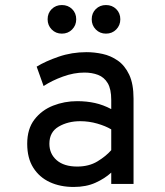

<svg xmlns="http://www.w3.org/2000/svg" viewBox="-20 -730 656 762"><path d="M272.5 12Q219 12 177.5 -7.2Q136 -26.5 112 -64.5Q88 -102.5 88 -159.5Q88 -218.5 116.8 -255.8Q145.5 -293 190.8 -310.8Q236 -328.5 286 -328.5Q324 -328.5 356.8 -321.2Q389.5 -314 421.5 -297V-333.5Q421.5 -376.5 407.5 -400Q393.5 -423.5 369.2 -432.8Q345 -442 315 -442Q273.5 -442 230 -426.2Q186.5 -410.5 153 -388.5L125.5 -465.5Q160.5 -487 212.8 -505Q265 -523 323.5 -523Q354.5 -523 387 -516Q419.5 -509 447.5 -489.5Q475.5 -470 492.8 -433.5Q510 -397 510 -338.5V0H421.5V-45Q396 -21.5 359 -4.8Q322 12 272.5 12ZM286.5 -69Q333 -69 366.8 -89.5Q400.5 -110 421.5 -134V-216.5Q399 -230 366 -239.5Q333 -249 298.5 -249Q249.5 -249 212.8 -227.5Q176 -206 176 -159.5Q176 -119.5 205 -94.2Q234 -69 286.5 -69ZM225.5 -596.5Q201.5 -596.5 185.2 -613Q169 -629.5 169 -653.5Q169 -678 185.2 -694Q201.5 -710 225.5 -710Q250 -710 266.2 -694Q282.5 -678 282.5 -653.5Q282.5 -629.5 266.2 -613Q250 -596.5 225.5 -596.5ZM400.5 -596.5Q376.5 -596.5 360.2 -613Q344 -629.5 344 -653.5Q344 -678 360.2 -694Q376.5 -710 400.5 -710Q425 -710 441.2 -694Q457.5 -678 457.5 -653.5Q457.5 -629.5 441.2 -613Q425 -596.5 400.5 -596.5Z"/></svg>

Font: Overpass Mono Medium
Style: Regular
Weight: 500
Monospace: yes
Designer: Delve Withrington, Dave Bailey
Foundry: Delve Fonts LLC
Version: Version 4.000